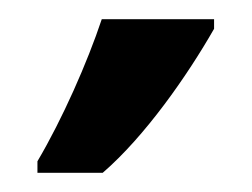

<svg xmlns="http://www.w3.org/2000/svg" viewBox="-20 -734 262 200"><path d="M19 -566V-554H87C131 -592 175 -655 203 -704V-714H86C71 -669 45 -610 19 -566Z"/></svg>

Font: Noto Sans Thai Medium
Style: Regular
Weight: 500
Designer: Monotype Design Team
Foundry: Monotype Imaging Inc.
Version: Version 1.901